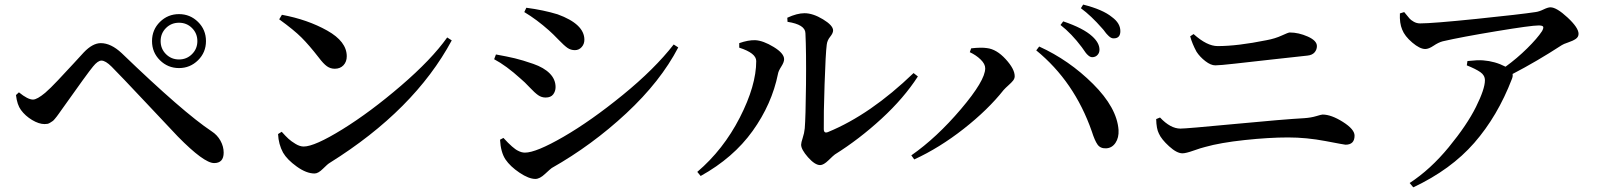

<svg xmlns="http://www.w3.org/2000/svg" viewBox="-20 -759 6919 827"><path d="M833 -499.5Q798.8 -465.8 751 -465.8Q703.1 -465.8 668.9 -499.5Q634.8 -533.2 634.8 -582Q634.8 -630.9 668.9 -664.6Q703.1 -698.2 751 -698.2Q798.8 -698.2 833 -664.6Q867.2 -630.9 867.2 -582Q867.2 -533.2 833 -499.5ZM807.1 -638.2Q784.2 -661.1 751 -661.1Q717.8 -661.1 694.8 -638.2Q671.9 -615.2 671.9 -582Q671.9 -548.8 694.8 -525.9Q717.8 -502.9 751 -502.9Q784.2 -502.9 807.1 -525.9Q830.1 -548.8 830.1 -582Q830.1 -615.2 807.1 -638.2ZM70.3 -285.2Q53.7 -307.6 48.8 -349.6L61.5 -361.3Q99.6 -330.1 122.1 -330.1Q139.6 -330.1 174.8 -359.4Q196.3 -377.9 229.5 -413.1Q262.7 -448.2 296.9 -485.4Q331.1 -522.5 340.8 -533.2Q378.9 -573.2 414.1 -573.2Q458 -573.2 503.9 -530.3Q769.5 -274.4 891.6 -193.4Q916 -177.7 929.7 -152.8Q943.4 -127.9 943.4 -101.6Q943.4 -56.6 902.3 -56.6Q858.4 -56.6 746.1 -170.9Q723.6 -194.3 610.8 -314.5Q498 -434.6 460.9 -471.7Q434.6 -498 417 -498Q401.4 -498 380.9 -472.7Q359.4 -447.3 243.2 -283.2Q241.2 -280.3 233.9 -270Q226.6 -259.8 224.6 -257.3Q222.7 -254.9 216.3 -247.1Q210 -239.3 206.5 -237.3Q203.1 -235.4 196.8 -231Q190.4 -226.6 184.6 -225.6Q178.7 -224.6 171.9 -224.6Q147.5 -224.6 118.2 -242.2Q88.9 -259.8 70.3 -285.2Z M1182.6 -675.8 1194.3 -695.3Q1304.7 -674.8 1389.2 -627.4Q1473.6 -580.1 1473.6 -516.6Q1473.6 -493.2 1459.5 -478Q1445.3 -462.9 1421.9 -462.9Q1403.3 -462.9 1388.2 -473.6Q1373 -484.4 1352.5 -511.7Q1311.5 -564.5 1278.8 -597.2Q1246.1 -629.9 1182.6 -675.8ZM1288.1 -127.9Q1335 -127.9 1455.1 -202.1Q1575.2 -276.4 1707 -389.6Q1838.9 -502.9 1906.2 -597.7L1925.8 -585Q1764.6 -285.2 1400.4 -57.6Q1391.6 -52.7 1371.1 -32.2Q1350.6 -11.7 1335 -11.7Q1299.8 -11.7 1258.3 -41.5Q1216.8 -71.3 1199.2 -101.6Q1179.7 -137.7 1177.7 -181.6L1193.4 -191.4Q1210.9 -171.9 1222.7 -161.1Q1234.4 -150.4 1252.9 -139.2Q1271.5 -127.9 1288.1 -127.9Z M2344.7 -627.9Q2292 -674.8 2238.3 -707L2247.1 -725.6Q2321.3 -715.8 2381.8 -697.3Q2497.1 -655.3 2497.1 -587.9Q2497.1 -569.3 2485.4 -556.2Q2473.6 -543 2456.1 -543Q2438.5 -543 2424.3 -552.7Q2410.2 -562.5 2385.7 -587.9Q2361.3 -613.3 2344.7 -627.9ZM2241.2 -101.6Q2289.1 -101.6 2407.2 -169.9Q2525.4 -238.3 2662.6 -350.1Q2799.8 -461.9 2881.8 -567.4L2901.4 -554.7Q2825.2 -408.2 2677.7 -271Q2530.3 -133.8 2356.4 -35.2Q2350.6 -31.2 2327.6 -9.8Q2304.7 11.7 2286.1 11.7Q2257.8 11.7 2217.8 -15.1Q2177.7 -42 2157.2 -72.3Q2136.7 -103.5 2133.8 -157.2L2148.4 -165Q2190.4 -119.1 2211.9 -109.4Q2226.6 -101.6 2241.2 -101.6ZM2116.2 -524.4Q2165 -515.6 2197.8 -507.8Q2230.5 -500 2276.9 -483.9Q2323.2 -467.8 2348.1 -442.4Q2373 -417 2373 -383.8Q2373 -366.2 2362.8 -352.5Q2352.5 -338.9 2330.1 -338.9Q2312.5 -338.9 2297.9 -349.1Q2283.2 -359.4 2261.2 -382.8Q2239.3 -406.2 2222.7 -419.9Q2160.2 -476.6 2108.4 -503.9Z M3372.1 -665 3371.1 -682.6Q3413.1 -702.1 3445.3 -702.1Q3481.4 -702.1 3524.9 -675.8Q3568.4 -649.4 3568.4 -627.9Q3568.4 -616.2 3555.7 -600.6Q3543 -585 3541 -566.4Q3536.1 -529.3 3531.7 -396Q3527.3 -262.7 3528.3 -203.1Q3528.3 -182.6 3546.9 -190.4Q3729.5 -265.6 3915 -444.3L3933.6 -429.7Q3873 -335.9 3776.9 -247.6Q3680.7 -159.2 3576.2 -93.8Q3570.3 -89.8 3548.8 -68.8Q3527.3 -47.9 3512.7 -47.9Q3490.2 -47.9 3460.4 -81.5Q3430.7 -115.2 3430.7 -135.7Q3430.7 -144.5 3437.5 -165Q3444.3 -185.5 3446.3 -206.1Q3450.2 -252 3451.7 -394.5Q3453.1 -537.1 3449.2 -616.2Q3448.2 -653.3 3372.1 -665ZM3237.3 -496.1Q3237.3 -530.3 3164.1 -553.7V-573.2Q3203.1 -586.9 3233.4 -585.9Q3267.6 -584 3312.5 -556.6Q3357.4 -529.3 3357.4 -503.9Q3357.4 -491.2 3345.2 -472.2Q3333 -453.1 3331.1 -441.4Q3304.7 -310.5 3221.7 -194.8Q3138.7 -79.1 2998 -1L2983.4 -18.6Q3095.7 -114.3 3166.5 -252.4Q3237.3 -390.6 3237.3 -496.1Z M4684.6 -512.7Q4676.8 -512.7 4668.9 -519Q4661.1 -525.4 4656.2 -532.2Q4651.4 -539.1 4639.6 -555.7Q4595.7 -614.3 4547.9 -651.4L4559.6 -667Q4646.5 -637.7 4684.6 -602.5Q4715.8 -574.2 4715.8 -544.9Q4715.8 -531.2 4707 -522Q4698.2 -512.7 4684.6 -512.7ZM4777.3 -593.8Q4774.4 -593.8 4771.5 -594.2Q4768.6 -594.7 4766.1 -596.2Q4763.7 -597.7 4761.2 -599.1Q4758.8 -600.6 4755.9 -603.5Q4752.9 -606.4 4751 -608.4Q4749 -610.4 4745.1 -614.7Q4741.2 -619.1 4739.7 -621.6Q4738.3 -624 4733.9 -629.4Q4729.5 -634.8 4727.5 -636.7Q4679.7 -691.4 4635.7 -723.6L4645.5 -739.3Q4730.5 -717.8 4769.5 -685.5Q4805.7 -659.2 4805.7 -625Q4805.7 -593.8 4777.3 -593.8ZM4223.6 -464.8Q4223.6 -483.4 4204.1 -502.4Q4184.6 -521.5 4157.2 -534.2L4163.1 -550.8Q4207 -555.7 4231.4 -551.8Q4272.5 -546.9 4311.5 -504.4Q4350.6 -461.9 4350.6 -430.7Q4350.6 -420.9 4343.8 -412.1Q4336.9 -403.3 4323.7 -391.6Q4310.5 -379.9 4302.7 -371.1Q4235.4 -286.1 4130.9 -204.1Q4026.4 -122.1 3918 -72.3L3905.3 -89.8Q4014.6 -166 4119.1 -289.1Q4223.6 -412.1 4223.6 -464.8ZM4797.9 -199.2Q4799.8 -166 4784.7 -143.6Q4769.5 -121.1 4744.1 -120.1Q4719.7 -119.1 4707.5 -136.2Q4695.3 -153.3 4682.6 -193.4Q4607.4 -408.2 4443.4 -542L4456.1 -558.6Q4585 -500 4688 -397.5Q4791 -294.9 4797.9 -199.2Z M5652.3 -560.5Q5652.3 -544.9 5642.1 -533.2Q5631.8 -521.5 5611.3 -519.5Q5554.7 -513.7 5460 -502.9Q5365.2 -492.2 5299.3 -484.9Q5233.4 -477.5 5214.8 -477.5Q5195.3 -477.5 5171.9 -495.6Q5148.4 -513.7 5133.8 -536.1Q5115.2 -570.3 5106.4 -602.5L5121.1 -612.3Q5178.7 -560.5 5224.6 -560.5Q5310.5 -560.5 5435.5 -585.9Q5472.7 -592.8 5501 -606Q5529.3 -619.1 5535.2 -619.1Q5573.2 -619.1 5612.8 -601.6Q5652.3 -584 5652.3 -560.5ZM4971.7 -183.6Q4960.9 -204.1 4960 -246.1L4976.6 -252.9Q5021.5 -205.1 5064.5 -205.1Q5089.8 -205.1 5299.8 -225.1Q5509.8 -245.1 5597.7 -250Q5627 -252 5649.4 -258.8Q5671.9 -265.6 5676.8 -265.6Q5713.9 -265.6 5764.2 -233.9Q5814.5 -202.1 5814.5 -174.8Q5814.5 -135.7 5775.4 -135.7Q5771.5 -135.7 5689.5 -151.4Q5607.4 -167 5528.3 -167Q5446.3 -167 5341.3 -155.8Q5236.3 -144.5 5170.9 -126Q5154.3 -122.1 5121.1 -110.4Q5087.9 -98.6 5073.2 -98.6Q5048.8 -98.6 5015.6 -128.9Q4982.4 -159.2 4971.7 -183.6Z M6009.8 -701.2 6028.3 -707Q6045.9 -685.5 6051.3 -679.2Q6056.6 -672.9 6069.3 -665.5Q6082 -658.2 6096.7 -658.2Q6150.4 -658.2 6340.3 -677.7Q6530.3 -697.3 6593.8 -707Q6609.4 -709 6628.4 -718.3Q6647.5 -727.5 6658.2 -727.5Q6684.6 -727.5 6731.9 -683.6Q6779.3 -639.6 6779.3 -613.3Q6779.3 -599.6 6767.1 -591.3Q6754.9 -583 6734.4 -576.2Q6713.9 -569.3 6707 -564.5Q6598.6 -494.1 6495.1 -440.4Q6497.1 -430.7 6492.2 -418.9Q6430.7 -258.8 6330.1 -143.6Q6229.5 -28.3 6067.4 47.9L6051.8 29.3Q6141.6 -29.3 6220.2 -125Q6298.8 -220.7 6337.4 -298.3Q6376 -376 6376 -413.1Q6376 -434.6 6356.4 -448.2Q6336.9 -461.9 6297.9 -477.5L6300.8 -496.1Q6345.7 -501 6368.2 -499Q6419.9 -495.1 6464.8 -471.7Q6514.6 -507.8 6558.1 -550.8Q6601.6 -593.8 6622.1 -625Q6629.9 -639.6 6626.5 -644.5Q6623 -649.4 6607.4 -649.4Q6575.2 -649.4 6424.8 -624.5Q6274.4 -599.6 6194.3 -581.1Q6175.8 -576.2 6154.8 -562Q6133.8 -547.9 6119.1 -547.9Q6095.7 -547.9 6063 -575.7Q6030.3 -603.5 6019.5 -631.8Q6007.8 -659.2 6009.8 -701.2Z"/></svg>

Font: GenYoMin TW TTF SemiBold
Style: Regular
Weight: 600
Version: Version 1.300